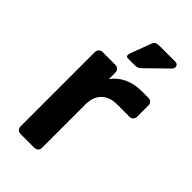

<svg xmlns="http://www.w3.org/2000/svg" viewBox="-222 -790 861 861"><g transform="rotate(45 208.5 -360.0)"><path d="M193 -580Q180 -580 179.5 -588.5Q179 -597 183 -606L219 -702Q224 -715 233 -717.5Q242 -720 256 -720H351Q365 -720 368.5 -709Q372 -698 364 -689L264 -591Q256 -584 249.5 -582Q243 -580 231 -580ZM90 0Q80 0 73 -6.5Q66 -13 66 -24V-495Q66 -506 73 -513Q80 -520 90 -520H171Q182 -520 189 -513Q196 -506 196 -495V-454Q219 -486 255.5 -503Q292 -520 340 -520H381Q392 -520 398.5 -513.5Q405 -507 405 -496V-424Q405 -414 398.5 -407Q392 -400 381 -400H303Q255 -400 228.5 -373.5Q202 -347 202 -299V-24Q202 -13 195 -6.5Q188 0 177 0Z"/></g></svg>

Font: Fz Rubik Med
Style: Regular
Weight: 500
Designer: Hubert and Fischer
Foundry: Hubert and Fischer
Version: Vit hóa bi FontZin.com